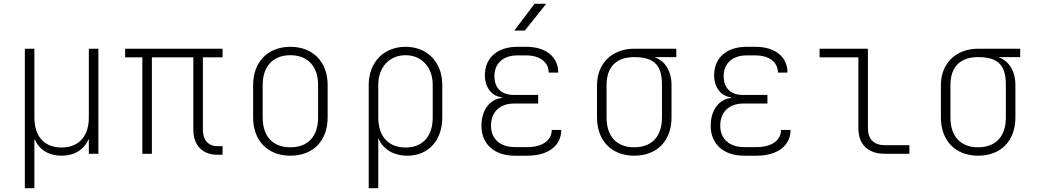

<svg xmlns="http://www.w3.org/2000/svg" viewBox="-20 -805 5440 1005"><path d="M110 180H160V-75H162C185 -22 235 10 302 10C369 10 420 -22 443 -75H445V0H495V-550H445V-190C445 -91 392 -33 302 -33C212 -33 160 -91 160 -190V-550H110Z M1117 5H1145V-40H1117C1071 -40 1042 -73 1042 -125V-505H1145V-550H635V-505H725V0H775V-505H992V-125C992 -45 1040 5 1117 5Z M1500 10C1619 10 1695 -68 1695 -190V-360C1695 -481 1618 -560 1500 -560C1382 -560 1305 -481 1305 -360V-190C1305 -68 1382 10 1500 10ZM1500 -34C1408 -34 1355 -91 1355 -190V-360C1355 -458 1409 -516 1500 -516C1591 -516 1645 -458 1645 -360V-190C1645 -91 1592 -34 1500 -34Z M1910 180H1960V-83C1982 -26 2038 10 2113 10C2222 10 2295 -70 2295 -190V-361C2295 -479 2217 -560 2103 -560C1989 -560 1910 -479 1910 -361ZM2103 -33C2013 -33 1960 -91 1960 -190V-361C1960 -453 2018 -516 2103 -516C2187 -516 2245 -453 2245 -361V-190C2245 -91 2192 -33 2103 -33Z M2672 -645H2727L2839 -785H2778ZM2740 10C2849 10 2918 -42 2918 -125H2868C2868 -70 2819 -35 2740 -35H2675C2598 -35 2550 -78 2550 -147C2550 -218 2596 -263 2670 -263H2797V-308H2670C2602 -308 2568 -346 2568 -407C2568 -473 2614 -515 2688 -515H2734C2806 -515 2852 -480 2852 -425H2902C2902 -508 2837 -560 2734 -560H2688C2584 -560 2518 -503 2518 -411C2518 -348 2554 -301 2606 -296V-292C2543 -286 2500 -227 2500 -147C2500 -51 2567 10 2675 10Z M3300 10C3419 10 3495 -68 3495 -190V-360C3495 -434 3460 -488 3405 -506H3520V-550H3300C3184 -550 3105 -473 3105 -360V-190C3105 -68 3182 10 3300 10ZM3300 -34C3208 -34 3155 -91 3155 -190V-360C3155 -458 3209 -506 3300 -506C3411 -506 3445 -458 3445 -360V-190C3445 -91 3392 -34 3300 -34Z M3940 10C4049 10 4118 -42 4118 -125H4068C4068 -70 4019 -35 3940 -35H3875C3798 -35 3750 -78 3750 -147C3750 -218 3796 -263 3870 -263H3997V-308H3870C3802 -308 3768 -346 3768 -407C3768 -473 3814 -515 3888 -515H3934C4006 -515 4052 -480 4052 -425H4102C4102 -508 4037 -560 3934 -560H3888C3784 -560 3718 -503 3718 -411C3718 -348 3754 -301 3806 -296V-292C3743 -286 3700 -227 3700 -147C3700 -51 3767 10 3875 10Z M4613 0H4740V-45H4613C4554 -45 4523 -76 4523 -135V-550H4270V-505H4473V-135C4473 -48 4523 0 4613 0Z M5100 10C5219 10 5295 -68 5295 -190V-360C5295 -434 5260 -488 5205 -506H5320V-550H5100C4984 -550 4905 -473 4905 -360V-190C4905 -68 4982 10 5100 10ZM5100 -34C5008 -34 4955 -91 4955 -190V-360C4955 -458 5009 -506 5100 -506C5211 -506 5245 -458 5245 -360V-190C5245 -91 5192 -34 5100 -34Z"/></svg>

Font: JetBrains Mono Thin
Style: Regular
Weight: 100
Monospace: yes
Designer: Philipp Nurullin, Konstantin Bulenkov
Foundry: JetBrains
Version: Version 2.305